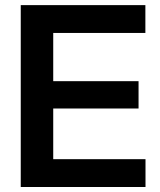

<svg xmlns="http://www.w3.org/2000/svg" viewBox="-20 -748 640 768"><path d="M63 0V-727.5H561.5V-616.2H192.9V-423.3H534.2V-314H192.9V-111.3H562V0Z"/></svg>

Font: Inter 28pt SemiBold
Style: Regular
Weight: 600
Designer: Rasmus Andersson
Foundry: rsms
Version: Version 4.001;git-66647c0bb